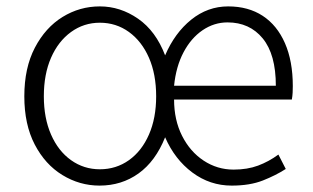

<svg xmlns="http://www.w3.org/2000/svg" viewBox="-20 -567 977 600"><path d="M291 13Q229 13 175 -20Q121 -53 88.5 -115.5Q56 -178 56 -266Q56 -355 89 -418Q122 -481 175.5 -514Q229 -547 292 -547Q356 -547 411.5 -508.5Q467 -470 496 -394Q526 -464 577.5 -505.5Q629 -547 693 -547Q756 -547 801 -517.5Q846 -488 870.5 -432Q895 -376 895 -298Q895 -288 894.5 -277.5Q894 -267 892 -256H524Q524 -192 549 -142.5Q574 -93 616.5 -65Q659 -37 710 -37Q753 -37 786.5 -49.5Q820 -62 850 -84L873 -39Q842 -19 801.5 -3Q761 13 704 13Q636 13 581 -28Q526 -69 496 -138Q466 -63 413 -25Q360 13 291 13ZM292 -38Q343 -38 383 -66.5Q423 -95 445.5 -146.5Q468 -198 468 -266Q468 -335 445.5 -386.5Q423 -438 383 -467Q343 -496 292 -496Q242 -496 202 -467Q162 -438 139.5 -386.5Q117 -335 117 -266Q117 -198 139.5 -146.5Q162 -95 202 -66.5Q242 -38 292 -38ZM524 -299H842Q842 -397 801 -447Q760 -497 691 -497Q649 -497 613 -472.5Q577 -448 553.5 -403.5Q530 -359 524 -299Z"/></svg>

Font: Noto Sans JP Thin Light
Style: Regular
Weight: 300
Version: Version 2.004-H2;hotconv 1.0.118;makeotfexe 2.5.65603